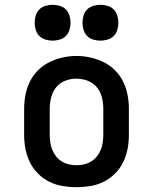

<svg xmlns="http://www.w3.org/2000/svg" viewBox="-20 -775 640 803"><path d="M300 8Q271 8 241.5 3Q212 -2 186 -15Q160 -28 139 -49Q118 -70 105 -96.5Q92 -123 86.5 -152Q81 -181 81 -210V-320Q81 -349 86.5 -378Q92 -407 105 -433.5Q118 -460 139 -481Q160 -502 186.5 -515Q213 -528 242 -534.5Q271 -541 300 -541Q329 -541 358 -534.5Q387 -528 413.5 -515Q440 -502 461 -481Q482 -460 495 -433.5Q508 -407 513.5 -378Q519 -349 519 -320V-210Q519 -181 513.5 -152Q508 -123 495 -96.5Q482 -70 461 -49Q440 -28 414 -15Q388 -2 358.5 3Q329 8 300 8ZM300 -84Q316 -84 331.5 -87.5Q347 -91 361 -99.5Q375 -108 385 -120.5Q395 -133 401 -147.5Q407 -162 409.5 -178Q412 -194 412 -210V-320Q412 -336 409.5 -352Q407 -368 401 -383Q395 -398 384.5 -410.5Q374 -423 360 -431Q346 -439 330 -442.5Q314 -446 298 -446Q275 -446 252 -437Q229 -428 214.5 -409.5Q200 -391 194 -367.5Q188 -344 188 -320V-210Q188 -194 190.5 -178Q193 -162 199 -147.5Q205 -133 215 -120.5Q225 -108 239 -99.5Q253 -91 268.5 -87.5Q284 -84 300 -84ZM400 -605Q385 -605 370 -609.5Q355 -614 344.5 -624.5Q334 -635 329.5 -650Q325 -665 325 -680Q325 -695 329.5 -710Q334 -725 344.5 -735.5Q355 -746 370 -750.5Q385 -755 400 -755Q415 -755 430 -750.5Q445 -746 455.5 -735.5Q466 -725 470.5 -710Q475 -695 475 -680Q475 -665 470.5 -650Q466 -635 455.5 -624.5Q445 -614 430 -609.5Q415 -605 400 -605ZM200 -605Q185 -605 170 -609.5Q155 -614 144.5 -624.5Q134 -635 129.5 -650Q125 -665 125 -680Q125 -695 129.5 -710Q134 -725 144.5 -735.5Q155 -746 170 -750.5Q185 -755 200 -755Q215 -755 230 -750.5Q245 -746 255.5 -735.5Q266 -725 270.5 -710Q275 -695 275 -680Q275 -665 270.5 -650Q266 -635 255.5 -624.5Q245 -614 230 -609.5Q215 -605 200 -605Z"/></svg>

Font: Iosevka Slab Semibold Extended
Style: Regular
Weight: 600
Width: 7
Monospace: yes
Designer: Belleve Invis
Foundry: Belleve Invis
Version: Version 11.1.0; ttfautohint (v1.8.3)